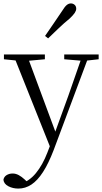

<svg xmlns="http://www.w3.org/2000/svg" viewBox="-31 -830 597 1121"><path d="M76 271Q44 271 18 257.5Q-8 244 -11 220Q-8 202 7.5 192.5Q23 183 43 183Q61 183 78.5 192.5Q96 202 112 217L140 244L109 258L90 241Q139 229 178.5 181Q218 133 246 60L274 -13L278 -23L368 -271L452 -512H491L282 47Q252 125 220 174.5Q188 224 152.5 247.5Q117 271 76 271ZM269 47 46 -512H125L296 -51L302 -37ZM-8 -484V-512H231V-484L123 -474H90ZM344 -484V-512H545V-484L464 -475H450ZM232 -620Q258 -658 283.5 -695Q309 -732 333 -768Q347 -791 358.5 -800.5Q370 -810 383 -810Q395 -810 404.5 -802Q414 -794 414 -779Q414 -768 405.5 -755Q397 -742 376 -722Q344 -696 313 -666.5Q282 -637 250 -606Z"/></svg>

Font: Noto Serif SC ExtraLight Light
Style: Regular
Weight: 300
Version: Version 2.002-H1;hotconv 1.1.0;makeotfexe 2.6.0